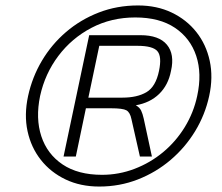

<svg xmlns="http://www.w3.org/2000/svg" viewBox="-20 -674 814 704"><path d="M344 10Q275 10 220.5 -16Q166 -42 130 -87.5Q94 -133 81 -193Q68 -253 83 -322Q98 -391 133.5 -451Q169 -511 222 -556.5Q275 -602 342 -628Q409 -654 486 -654Q555 -654 609.5 -628Q664 -602 700 -556.5Q736 -511 749 -451Q762 -391 747 -322Q732 -253 695.5 -193Q659 -133 605.5 -87.5Q552 -42 485.5 -16Q419 10 344 10ZM354 -33Q416 -33 473.5 -55Q531 -77 578 -116Q625 -155 657.5 -208Q690 -261 703 -322Q721 -404 699.5 -469Q678 -534 621.5 -572Q565 -610 476 -610Q388 -610 315.5 -572Q243 -534 194 -469Q145 -404 127 -322Q110 -240 131.5 -174.5Q153 -109 209.5 -71Q266 -33 354 -33ZM213 -100 307 -545H495Q563 -545 592 -510Q621 -475 607 -414Q597 -362 563.5 -329.5Q530 -297 478 -288Q492 -280 497.5 -268.5Q503 -257 507 -239L537 -100H493L462 -237Q457 -262 443.5 -269.5Q430 -277 387 -277H295L258 -100ZM304 -316H429Q483 -316 517 -336Q551 -356 563 -414Q574 -467 557 -486.5Q540 -506 484 -506H344Z"/></svg>

Font: Kanit ExtraLight
Style: Italic
Weight: 275
Italic angle: -12°
Designer: Katatrad Team
Foundry: CadsonDemak
Version: Version 2.000; ttfautohint (v1.8.3)